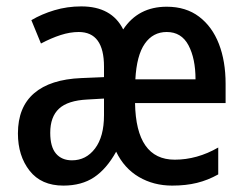

<svg xmlns="http://www.w3.org/2000/svg" viewBox="-20 -570 767 600"><path d="M501 -549Q561 -549 602 -518Q643 -487 664 -433Q685 -379 685 -308V-248H402Q405 -71 526 -71Q596 -71 662 -109V-25Q630 -7 595.5 1.5Q561 10 518 10Q460 10 414 -17Q368 -44 343 -96Q313 -42 274 -16Q235 10 178 10Q109 10 72.5 -36.5Q36 -83 36 -153Q36 -235 86.5 -278.5Q137 -322 234 -326L305 -329V-362Q305 -470 226 -470Q199 -470 169.5 -460.5Q140 -451 108 -434L78 -507Q110 -526 150 -538Q190 -550 234 -550Q329 -550 365 -478Q412 -549 501 -549ZM501 -470Q458 -470 432.5 -433.5Q407 -397 403 -322H591Q591 -387 569 -428.5Q547 -470 501 -470ZM253 -259Q192 -256 164.5 -230.5Q137 -205 137 -155Q137 -111 155 -90Q173 -69 205 -69Q249 -69 277 -106Q305 -143 305 -210V-262Z"/></svg>

Font: Noto Sans Ethiopic Condensed Medium
Style: Regular
Weight: 500
Width: 3
Designer: Monotype Design Team
Foundry: Monotype Imaging Inc.
Version: Version 2.102; ttfautohint (v1.8.4.7-5d5b)